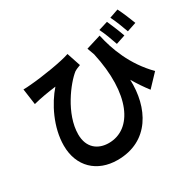

<svg xmlns="http://www.w3.org/2000/svg" viewBox="-189 -1058 1379 1348"><g transform="rotate(-30 500.0 -384.0)"><path d="M983 -698C968 -738 942 -801 921 -842L849 -817C870 -776 892 -718 908 -673ZM872 -660C858 -701 832 -763 814 -804L739 -781C761 -738 781 -682 797 -635ZM601 -709C608 -689 615 -670 622 -651C702 -289 593 -60 401 -60C315 -60 244 -110 244 -220C244 -386 381 -561 449 -614C463 -623 484 -631 498 -636L461 -747C396 -724 230 -697 126 -689C107 -687 87 -686 69 -686L87 -557C148 -573 211 -583 273 -591C194 -501 117 -351 117 -202C117 -32 230 74 395 74C653 74 761 -143 752 -370C781 -321 810 -278 841 -238L934 -336C804 -468 748 -622 721 -746Z"/></g></svg>

Font: Noto Sans KR Bold
Style: Regular
Weight: 700
Designer: Ryoko NISHIZUKA  (kana & ideographs); Paul D. Hunt (Latin, Greek & Cyrillic); Wenlong ZHANG  (bopomofo); Sandoll Communi
Foundry: Adobe Systems Incorporated
Version: Version 1.004;PS 1.004;hotconv 1.0.82;makeotf.lib2.5.63406